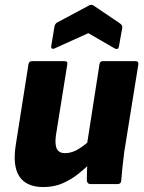

<svg xmlns="http://www.w3.org/2000/svg" viewBox="-20 -744 580 776"><path d="M155 12Q87 12 58.5 -30.5Q30 -73 44 -160L95 -484Q97 -497 110 -497H239Q255 -497 252 -484L206 -197Q201 -159 210 -142Q219 -125 243 -125Q272 -125 300.5 -143.5Q329 -162 357 -189L351 -89Q327 -66 298 -42.5Q269 -19 234 -3.5Q199 12 155 12ZM346 0Q333 0 331 -14Q331 -31 331.5 -49.5Q332 -68 334 -88L330 -150L382 -484Q384 -497 396 -497H527Q541 -497 539 -483L482 -129Q478 -97 475 -68.5Q472 -40 470 -14Q469 0 455 0ZM202 -549Q195 -545 190.5 -547.5Q186 -550 187 -557L200 -636Q202 -648 211 -653L338 -721Q349 -728 359 -721L464 -650Q476 -642 474 -631L461 -558Q459 -541 444 -548L337 -610Z"/></svg>

Font: Sofia Sans Black
Style: Italic
Weight: 900
Italic angle: -9°
Version: Version 4.100-B